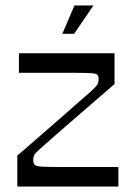

<svg xmlns="http://www.w3.org/2000/svg" viewBox="-20 -679 490 699"><path d="M43 0V-113Q65 -131 94.5 -157Q124 -183 156.5 -211Q189 -239 219.5 -266Q250 -293 274.5 -314.5Q299 -336 312 -347Q329 -363 334 -370.5Q339 -378 339 -392Q339 -403 333.5 -407.5Q328 -412 305 -413Q282 -414 229 -414Q200 -414 177.5 -414Q155 -414 125.5 -414Q96 -414 49 -414V-485H397V-373Q376 -355 346 -329Q316 -303 283 -274.5Q250 -246 219 -219Q188 -192 163.5 -170.5Q139 -149 128 -139Q109 -122 105 -115Q101 -108 101 -95Q101 -84 107 -78.5Q113 -73 136.5 -72Q160 -71 214 -71Q242 -71 269 -71Q296 -71 330 -71Q364 -71 411 -71V0ZM207 -556 251 -659H320L250 -556Z"/></svg>

Font: Ojuju Medium
Style: Regular
Weight: 500
Designer: Chisaokwu Joboson, Mirko Velimirovic
Foundry: Udi Foundry
Version: Version 1.000